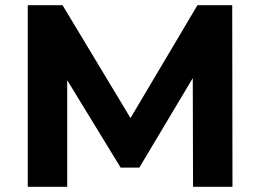

<svg xmlns="http://www.w3.org/2000/svg" viewBox="-20 -720 1003 740"><path d="M724 0 723 -419 517 -74H445L239 -411V0H87V-700H221L483 -265L741 -700H875L876 0Z"/></svg>

Font: Montserrat Alternates
Style: Bold
Weight: 700
Designer: Julieta Ulanovsky
Foundry: Julieta Ulanovsky
Version: Version 7.200